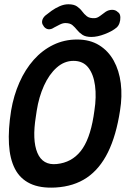

<svg xmlns="http://www.w3.org/2000/svg" viewBox="-20 -865 610 899"><path d="M542 -347Q524 -230 485.5 -152Q447 -74 386.5 -33Q326 8 240 13Q168 17 121 -5.5Q74 -28 50 -74.5Q26 -121 22 -190Q18 -259 32 -347Q44 -418 71 -479Q98 -540 138 -585Q178 -630 229.5 -655Q281 -680 341 -680Q401 -680 444 -653.5Q487 -627 512.5 -581Q538 -535 545.5 -475Q553 -415 542 -347ZM148 -320Q130 -209 155 -149.5Q180 -90 246 -97Q315 -104 357.5 -157Q400 -210 418 -320L422 -347Q432 -411 425 -464Q418 -517 393.5 -548.5Q369 -580 324 -580Q281 -580 245.5 -548.5Q210 -517 186 -464Q162 -411 152 -347ZM183 -745Q175 -755 177.5 -768Q180 -781 192 -792Q204 -802 221.5 -814.5Q239 -827 259.5 -836Q280 -845 300 -845Q326 -845 340.5 -835Q355 -825 364.5 -812Q374 -799 386.5 -789Q399 -779 423 -780Q435 -780 450 -791.5Q465 -803 475 -810Q489 -819 505 -819Q521 -819 531 -809L536 -805Q543 -798 543.5 -784Q544 -770 539.5 -757Q535 -744 526 -736Q506 -719 471 -705.5Q436 -692 408 -692Q381 -692 366 -702Q351 -712 341 -724.5Q331 -737 319.5 -747Q308 -757 286 -757Q274 -757 260 -750Q246 -743 233 -736Q220 -727 207.5 -728Q195 -729 186 -740Z"/></svg>

Font: Winky Sans Medium
Style: Italic
Weight: 500
Italic angle: -8.97852°
Designer: Simon Atzbach
Foundry: typofactur
Version: Version 1.205